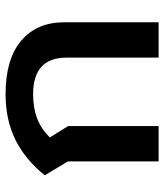

<svg xmlns="http://www.w3.org/2000/svg" viewBox="30 -620 590 690"><g transform="rotate(-90 325.0 -275.0)"><path d="M90 -326 40 -409Q95 -478 166.5 -514Q238 -550 332 -550Q457 -550 523.5 -494Q590 -438 590 -339V0H463V-329Q463 -391 430 -421Q397 -451 332 -451Q283 -451 245.5 -437Q208 -423 176 -391L217 -325V0H90Z"/></g></svg>

Font: Prompt Medium
Style: Regular
Weight: 500
Designer: Katatrad Team
Foundry: CadsonDemak
Version: Version 1.001